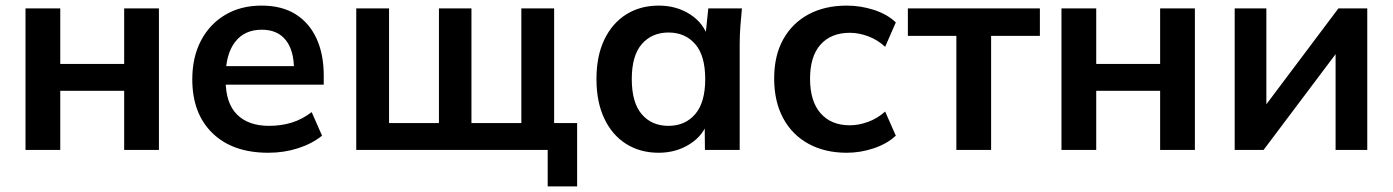

<svg xmlns="http://www.w3.org/2000/svg" viewBox="-20 -535 4969 685"><path d="M71 0V-505H195V-307H423V-505H547V0H423V-211H195V0Z M937 10Q810 10 738 -60Q666 -130 666 -252Q666 -331 697 -390Q728 -449 783.5 -482Q839 -515 913 -515Q986 -515 1035 -484Q1084 -453 1109.5 -397Q1135 -341 1135 -266V-233H767V-299H1046L1029 -285Q1029 -355 999.5 -392Q970 -429 914 -429Q852 -429 818.5 -385Q785 -341 785 -262V-249Q785 -167 825.5 -126.5Q866 -86 940 -86Q983 -86 1020.5 -97.5Q1058 -109 1092 -135L1129 -51Q1093 -22 1043 -6Q993 10 937 10Z M1934 130V0H1251V-505H1368V-96H1546V-505H1662V-96H1840V-505H1957V-96H2039V130Z M2330 10Q2264 10 2214 -21.5Q2164 -53 2136 -112Q2108 -171 2108 -253Q2108 -335 2136 -393.5Q2164 -452 2214 -483.5Q2264 -515 2330 -515Q2394 -515 2442.5 -483.5Q2491 -452 2507 -399H2496L2507 -505H2627Q2624 -474 2621.5 -442Q2619 -410 2619 -379V0H2495L2494 -104H2506Q2490 -52 2441 -21Q2392 10 2330 10ZM2365 -86Q2424 -86 2460 -127.5Q2496 -169 2496 -253Q2496 -337 2460 -378Q2424 -419 2365 -419Q2306 -419 2270 -378Q2234 -337 2234 -253Q2234 -169 2269.5 -127.5Q2305 -86 2365 -86Z M3001 10Q2923 10 2864.5 -22Q2806 -54 2774 -113.5Q2742 -173 2742 -255Q2742 -337 2774.5 -395Q2807 -453 2865 -484Q2923 -515 3001 -515Q3051 -515 3098.5 -499.5Q3146 -484 3176 -455L3138 -368Q3111 -393 3077.5 -405.5Q3044 -418 3012 -418Q2945 -418 2907.5 -376Q2870 -334 2870 -254Q2870 -174 2907.5 -131Q2945 -88 3012 -88Q3043 -88 3076.5 -100Q3110 -112 3138 -137L3176 -51Q3145 -22 3097.5 -6Q3050 10 3001 10Z M3392 0V-407H3219V-505H3690V-407H3516V0Z M3767 0V-505H3891V-307H4119V-505H4243V0H4119V-211H3891V0Z M4385 0V-505H4498V-123H4468L4755 -505H4858V0H4745V-383H4776L4488 0Z"/></svg>

Font: Mulish ExtraLight
Style: Regular
Weight: 200
Designer: Vernon Adams
Foundry: Vernon Adams
Version: Version 3.603